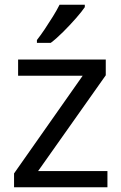

<svg xmlns="http://www.w3.org/2000/svg" viewBox="-20 -786 510 806"><path d="M431 0H39V-58L327 -468H56V-536H424V-470L140 -68H431ZM135 -606V-618Q150 -637 167.5 -663Q185 -689 202 -716.5Q219 -744 230 -766H336V-756Q324 -738 299 -709.5Q274 -681 245.5 -652.5Q217 -624 193 -606Z"/></svg>

Font: Noto Sans Coptic
Style: Regular
Weight: 400
Designer: Monotype Design Team, Denis Moyogo Jacquerye
Foundry: Monotype Imaging Inc.
Version: Version 2.002; ttfautohint (v1.8.4.7-5d5b)